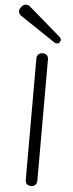

<svg xmlns="http://www.w3.org/2000/svg" viewBox="-90 -978 383 1009"><g transform="rotate(5 101.0 -473.5)"><path d="M171 -762 -13 -885Q-26 -893 -28 -906Q-30 -919 -20 -931L-18 -934Q-8 -947 6 -947Q18 -947 28 -938L196 -793Q209 -781 199 -766Q193 -758 183 -758Q176 -758 171 -762ZM84 -31V-670Q84 -684 92.5 -692Q101 -700 115 -700Q129 -700 137 -692Q145 -684 145 -670V-31Q145 -17 137 -8.5Q129 0 115 0Q84 0 84 -31Z"/></g></svg>

Font: Higure Gothic
Style: Regular
Weight: 400
Designer: Yoshimichi Ohira
Foundry: Positype
Version: Version 1.000